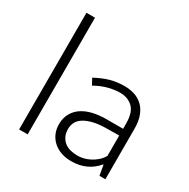

<svg xmlns="http://www.w3.org/2000/svg" viewBox="-162 -857 995 1012"><g transform="rotate(30 335.5 -351.0)"><path d="M80 0V-710H132V0Z M277 -429Q324 -454 363.5 -465Q403 -476 448 -476Q480 -476 508.5 -467Q537 -458 558.5 -438Q580 -418 592.5 -385.5Q605 -353 605 -306V0H569L558 -62H556Q527 -27 488 -9.5Q449 8 401 8Q368 8 340 -1.5Q312 -11 291.5 -29Q271 -47 259.5 -72.5Q248 -98 248 -129Q248 -166 263 -194Q278 -222 305 -240.5Q332 -259 369.5 -268Q407 -277 453 -277H553V-308Q553 -376 523 -405Q493 -434 445 -434Q416 -434 378 -425Q340 -416 297 -392ZM553 -236 470 -235Q425 -234 393 -225.5Q361 -217 340.5 -203.5Q320 -190 311 -171.5Q302 -153 302 -132Q302 -106 311 -87.5Q320 -69 335 -57Q350 -45 370.5 -39.5Q391 -34 414 -34Q432 -34 451 -38.5Q470 -43 488.5 -52.5Q507 -62 524 -76.5Q541 -91 553 -112Z"/></g></svg>

Font: Ek Mukta ExtraLight
Style: Regular
Weight: 275
Designer: Girish Dalvi and Yashodeep Gholap
Foundry: Ek Type
Version: Version 2.538;PS 1.002;hotconv 16.6.51;makeotf.lib2.5.65220;